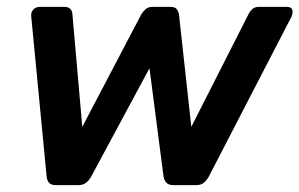

<svg xmlns="http://www.w3.org/2000/svg" viewBox="-20 -540 873 560"><path d="M143 0Q129 0 123 -7Q117 -14 116 -25L71 -493Q70 -504 77 -512Q84 -520 97 -520H167Q179 -520 184.5 -514.5Q190 -509 191 -501L220 -170L392 -498Q396 -505 404 -512.5Q412 -520 425 -520H477Q491 -520 496 -512.5Q501 -505 502 -498L538 -170L706 -501Q709 -507 716 -513.5Q723 -520 735 -520H816Q830 -520 832.5 -511Q835 -502 830 -491L589 -25Q583 -14 574.5 -7Q566 0 552 0H486Q472 0 465.5 -7Q459 -14 457 -25L416 -341L246 -25Q240 -14 231 -7Q222 0 208 0Z"/></svg>

Font: Rubik Medium
Style: Italic
Weight: 500
Italic angle: -12°
Designer: Hubert and Fischer
Foundry: Hubert and Fischer
Version: Version 2.300;gftools[0.9.30]